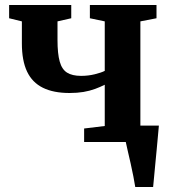

<svg xmlns="http://www.w3.org/2000/svg" viewBox="-20 -568 680 768"><path d="M521 180Q518.5 163 513.5 137.8Q508.5 112.5 502.5 85.5Q496.5 58.5 491 35.5Q485.5 12.5 483 -0.5L446.5 -65.5H615.5Q614 -49.5 611.8 -24.5Q609.5 0.5 606.8 29.8Q604 59 601.2 88Q598.5 117 596.2 141.2Q594 165.5 592.5 180ZM316.5 0V-54L399 -64V-229Q381 -220 360 -212.2Q339 -204.5 314 -200.2Q289 -196 258.5 -196Q194 -196 151.5 -217Q109 -238 88.2 -281.8Q67.5 -325.5 67.5 -394.5V-482.5L16.5 -495V-548H265V-495L210 -482.5V-408Q210 -353.5 218.8 -322Q227.5 -290.5 248.2 -277.5Q269 -264.5 304.5 -264.5Q333 -264.5 359.2 -271Q385.5 -277.5 399 -284.5V-482.5L339.5 -495V-548H606V-495L541.5 -482.5V-64L607 -54V0Z"/></svg>

Font: Merriweather 36pt
Style: Bold
Weight: 700
Designer: Eben Sorkin
Foundry: Eben Sorkin
Version: Version 2.100